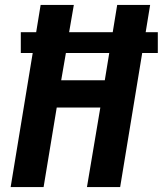

<svg xmlns="http://www.w3.org/2000/svg" viewBox="-20 -755 657 775"><path d="M23 0 112 -541H64V-625H126L144 -735H278L259 -625H435L453 -735H586L568 -625H617V-541H554L465 0H331L385 -321H209L156 0ZM227 -431H403L421 -541H246Z"/></svg>

Font: Iosevka SS04 XBd Ex
Style: Italic
Weight: 800
Width: 7
Italic angle: -9°
Monospace: yes
Designer: Belleve Invis
Foundry: Belleve Invis
Version: Version 19.0.0; ttfautohint (v1.8.4)